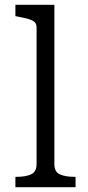

<svg xmlns="http://www.w3.org/2000/svg" viewBox="-20 -778 364 798"><path d="M206 -758V-96Q206 -64 228.5 -53.5Q251 -43 290 -43H294V0H44V-43H48Q87 -43 109.5 -53.5Q132 -64 132 -96V-664Q132 -679 123.5 -686.5Q115 -694 98 -699Q81 -704 54 -709L44 -711V-758Z"/></svg>

Font: Roboto Serif 20pt Light
Style: Regular
Weight: 300
Version: Version 1.008